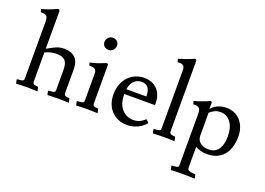

<svg xmlns="http://www.w3.org/2000/svg" viewBox="-136 -1118 2393 1733"><g transform="rotate(20 1060.5 -251.0)"><path d="M15 -707Q53 -717 88.5 -730Q124 -743 158 -760Q171 -760 174 -756Q177 -752 178 -741V-384Q218 -407 255 -424.5Q292 -442 337 -442Q403 -442 441 -407Q479 -372 479 -293V-71Q479 -54 487.5 -47Q496 -40 532 -37L541 3Q512 2 492 1Q472 0 443 0Q415 0 389.5 1Q364 2 335 3L327 -37Q351 -39 364 -40.5Q377 -42 384 -45.5Q391 -49 392.5 -54.5Q394 -60 394 -71V-259Q394 -324 368 -349.5Q342 -375 286 -375Q258 -375 229.5 -367.5Q201 -360 178 -349V-71Q178 -54 186.5 -47Q195 -40 231 -37L240 3Q211 2 191 1Q171 0 142 0Q114 0 88.5 1Q63 2 34 3L26 -37Q50 -39 63 -40.5Q76 -42 83 -45.5Q90 -49 91.5 -54.5Q93 -60 93 -71V-615Q93 -652 79.5 -665.5Q66 -679 39 -679Q35 -679 31.5 -678.5Q28 -678 24 -678Z M755 -71Q755 -54 763.5 -47Q772 -40 808 -37L817 3Q788 2 768 1Q748 0 719 0Q691 0 665.5 1Q640 2 611 3L603 -37Q627 -39 640 -40.5Q653 -42 660 -45.5Q667 -49 668.5 -54.5Q670 -60 670 -71V-325Q670 -375 620 -375Q615 -375 610.5 -375Q606 -375 601 -374L592 -403Q604 -406 627.5 -411.5Q651 -417 675 -426L736 -450Q749 -450 752 -447.5Q755 -445 755 -434ZM655 -625Q655 -648 672 -666.5Q689 -685 713 -685Q740 -685 756.5 -670Q773 -655 773 -628Q773 -605 756 -586.5Q739 -568 714 -568Q688 -568 671.5 -583.5Q655 -599 655 -625Z M984 -243V-230Q984 -197 993.5 -164.5Q1003 -132 1022.5 -106.5Q1042 -81 1071.5 -65.5Q1101 -50 1141 -50Q1174 -50 1201.5 -63.5Q1229 -77 1246 -94Q1249 -97 1251 -97Q1253 -97 1256 -94L1278 -69Q1240 -27 1194.5 -7.5Q1149 12 1103 12Q1053 12 1014 -5Q975 -22 948 -51.5Q921 -81 907 -120.5Q893 -160 893 -206Q893 -267 912 -311.5Q931 -356 961.5 -385Q992 -414 1029.5 -428Q1067 -442 1103 -442Q1184 -442 1231.5 -393Q1279 -344 1279 -254Q1279 -243 1274 -243ZM1179 -290Q1179 -344 1159 -372Q1139 -400 1094 -400Q1070 -400 1051.5 -391Q1033 -382 1019.5 -367Q1006 -352 998 -332Q990 -312 987 -290Z M1492 -71Q1492 -54 1501.5 -47Q1511 -40 1547 -37L1556 3Q1527 2 1506 1Q1485 0 1456 0Q1428 0 1402.5 1Q1377 2 1348 3L1340 -37Q1364 -39 1377 -40.5Q1390 -42 1397 -45.5Q1404 -49 1405.5 -54.5Q1407 -60 1407 -71V-621Q1407 -656 1394.5 -667Q1382 -678 1358 -678Q1353 -678 1348 -678Q1343 -678 1338 -677L1329 -707Q1367 -718 1403 -731Q1439 -744 1474 -760Q1483 -760 1487.5 -756Q1492 -752 1492 -741V-71Z M1757 -127Q1757 -82 1788 -57.5Q1819 -33 1871 -33Q1905 -33 1928.5 -47Q1952 -61 1966.5 -84.5Q1981 -108 1987 -138Q1993 -168 1993 -200Q1993 -290 1955 -338.5Q1917 -387 1859 -387Q1822 -387 1798 -373Q1774 -359 1757 -345ZM1672 -305Q1672 -342 1657.5 -355.5Q1643 -369 1616 -369Q1612 -369 1608.5 -368.5Q1605 -368 1601 -368L1593 -398Q1606 -401 1626.5 -407.5Q1647 -414 1668 -421.5Q1689 -429 1707 -436.5Q1725 -444 1733 -450Q1750 -450 1752 -442V-378Q1760 -389 1773.5 -400.5Q1787 -412 1805 -421Q1823 -430 1845 -436Q1867 -442 1893 -442Q1936 -442 1971.5 -426.5Q2007 -411 2031.5 -383Q2056 -355 2069.5 -317Q2083 -279 2083 -234Q2083 -179 2069.5 -133.5Q2056 -88 2029.5 -56Q2003 -24 1963 -6Q1923 12 1871 12Q1833 12 1805 3.5Q1777 -5 1757 -16V184Q1757 192 1759.5 198Q1762 204 1770.5 208.5Q1779 213 1794 215.5Q1809 218 1834 218L1843 258Q1814 257 1785 256Q1756 255 1727 255Q1699 255 1670.5 256Q1642 257 1613 258L1605 218Q1629 216 1642 214.5Q1655 213 1662 209.5Q1669 206 1670.5 200.5Q1672 195 1672 184Z"/></g></svg>

Font: Lusitana
Style: Regular
Weight: 400
Designer: Ana Paula Megda
Foundry: Ana Paula Megda
Version: Version 1.000; ttfautohint (v1.1) -l 8 -r 50 -G 200 -x 14 -D